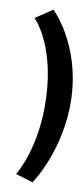

<svg xmlns="http://www.w3.org/2000/svg" viewBox="-20 -296 170 395"><path d="M47 79C47 79 112 13 127 -95C142 -207 90 -276 90 -276L51 -259C51 -259 90 -206 75 -95C61 10 13 62 13 62Z"/></svg>

Font: Hussar Tani
Style: DwaKurs
Weight: 700
Foundry: Cannot Into Space Fonts
Version: Version 0.92